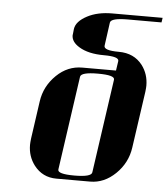

<svg xmlns="http://www.w3.org/2000/svg" viewBox="-51 -738 685 784"><g transform="rotate(5 292.0 -346.0)"><path d="M89.8 -127.9Q89.8 -136.2 91.8 -153.8L113.8 -308.1Q122.6 -371.1 169.9 -417Q215.3 -460.9 274.9 -460.9H413.1L418.9 -500Q421.9 -519 357.9 -519Q294.4 -519 256.8 -542Q224.1 -561.5 224.1 -588.9Q224.1 -589.8 224.6 -592.5Q225.1 -595.2 225.1 -596.2L227.1 -615.2Q231.4 -646.5 275.9 -669.9Q317.9 -691.9 377 -691.9H584L581.1 -672.9H442.9Q374 -672.9 371.1 -653.8L357.9 -558.1Q355 -538.1 418 -538.1Q480.5 -538.1 515.1 -493.2Q542 -457.5 542 -410.2Q542 -402.3 540 -384.8L506.8 -153.8Q498 -90.3 451.2 -44.9Q404.8 0 347.2 0H209Q151.9 0 117.2 -44.9Q89.8 -81.1 89.8 -127.9ZM213.9 -38.1Q210.9 -19 280.8 -19Q350.1 -19 353 -38.1L408.2 -422.9Q411.1 -441.9 340.8 -441.9Q272 -441.9 269 -422.9Z"/></g></svg>

Font: Hjet
Style: Italic
Weight: 400
Designer: T. Christopher White
Version: Version 1.2